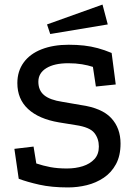

<svg xmlns="http://www.w3.org/2000/svg" viewBox="-20 -803 591 841"><path d="M278 18Q206 18 152.5 6Q99 -6 62 -20L43 -151L127 -161L139 -87Q169 -77 200.5 -71Q232 -65 273 -65Q311 -65 342.5 -75Q374 -85 393.5 -106Q413 -127 413 -161Q413 -196 393 -221Q373 -246 312 -255L238 -267Q150 -282 103 -325.5Q56 -369 56 -439Q56 -491 83.5 -529Q111 -567 162 -587Q213 -607 281 -607Q317 -607 348 -603.5Q379 -600 408.5 -592Q438 -584 469 -571L487 -433L400 -424L387 -510Q366 -517 339 -521.5Q312 -526 279 -526Q218 -526 183 -504.5Q148 -483 148 -445Q148 -407 173.5 -386Q199 -365 253 -357L334 -343Q426 -330 467 -286Q508 -242 508 -174Q508 -121 488 -84Q468 -47 434.5 -24.5Q401 -2 360.5 8Q320 18 278 18ZM429 -783 452 -696 200 -654 186 -696Z"/></svg>

Font: Podkova SemiBold
Style: Regular
Weight: 600
Designer: Ilya Yudin
Foundry: Cyreal (www.cyreal.org)
Version: Version 2.103